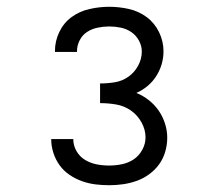

<svg xmlns="http://www.w3.org/2000/svg" viewBox="-20 -863 640 566"><path d="M302 -317Q281 -317 261 -319.5Q241 -322 221.5 -329Q202 -336 185 -347.5Q168 -359 156 -375.5Q144 -392 137.5 -412Q131 -432 131 -452Q131 -452 131 -452.5Q131 -453 131 -453H196Q196 -453 196 -453Q196 -453 196 -453Q196 -434 205.5 -417.5Q215 -401 231 -391.5Q247 -382 265 -378.5Q283 -375 302 -375Q321 -375 340 -379Q359 -383 374.5 -393.5Q390 -404 399.5 -421.5Q409 -439 409 -458Q409 -481 397 -502.5Q385 -524 365.5 -537.5Q346 -551 322.5 -555Q299 -559 275 -559V-617Q297 -617 318.5 -620.5Q340 -624 358 -636.5Q376 -649 387 -669Q398 -689 398 -711Q398 -728 389.5 -743.5Q381 -759 367 -768.5Q353 -778 336 -781.5Q319 -785 302 -785Q285 -785 268 -781.5Q251 -778 237 -769Q223 -760 215 -744.5Q207 -729 207 -712Q207 -711 207 -711Q207 -711 207 -710H142Q142 -711 142 -711.5Q142 -712 142 -713Q142 -742 155 -769Q168 -796 191.5 -813Q215 -830 244 -836.5Q273 -843 302 -843Q331 -843 360 -836.5Q389 -830 412.5 -812.5Q436 -795 449 -768Q462 -741 462 -712Q462 -692 456.5 -673.5Q451 -655 440.5 -638.5Q430 -622 415 -609.5Q400 -597 382 -589Q402 -581 419 -567.5Q436 -554 448 -536.5Q460 -519 466.5 -498.5Q473 -478 473 -457Q473 -436 467 -415.5Q461 -395 449 -378.5Q437 -362 420 -349.5Q403 -337 383.5 -330Q364 -323 343.5 -320Q323 -317 302 -317Z"/></svg>

Font: Iosevka Custom Light Extended
Style: Regular
Weight: 300
Width: 7
Monospace: yes
Designer: Belleve Invis
Foundry: Belleve Invis
Version: Version 11.2.4; ttfautohint (v1.8.4)